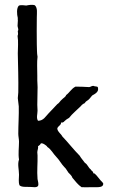

<svg xmlns="http://www.w3.org/2000/svg" viewBox="-20 -789 487 798"><path d="M409 -27 406 -31C394 -42 384 -59 373 -68C372 -68 369 -68 368 -69C367 -70 367 -73 367 -74C363 -78 359 -81 357 -85C347 -92 344 -106 333 -112C326 -122 318 -130 311 -142C286 -167 264 -196 239 -222C233 -234 221 -239 218 -254C220 -266 234 -267 234 -280C245 -278 246 -285 251 -288C256 -293 262 -296 267 -299C281 -317 299 -331 315 -347C318 -351 322 -355 327 -358C334 -359 334 -366 340 -369C350 -374 356 -384 363 -392C375 -399 392 -407 387 -425C386 -432 374 -428 370 -432C361 -433 358 -428 351 -427C331 -428 315 -429 294 -429C277 -421 269 -404 255 -394C252 -385 243 -382 237 -375C230 -370 227 -361 218 -356L182 -318C170 -306 161 -287 138 -287C130 -299 136 -315 136 -329C136 -337 135 -345 135 -353C135 -375 136 -397 136 -416C137 -429 135 -442 135 -455V-474C135 -504 133 -530 136 -553C133 -568 134 -586 133 -604C132 -642 133 -680 133 -717C133 -736 137 -755 125 -767C114 -771 99 -768 89 -766C79 -767 68 -769 59 -766C48 -757 50 -729 54 -714C53 -709 55 -704 54 -700C54 -693 53 -688 53 -682C53 -677 56 -671 56 -665C56 -662 54 -662 54 -659C55 -653 56 -645 53 -640C57 -616 54 -589 54 -567C55 -516 57 -456 56 -405C56 -397 54 -389 54 -381L58 -347C59 -311 56 -271 56 -233C56 -222 59 -211 59 -200C59 -175 55 -150 59 -126C52 -106 59 -84 59 -63C59 -47 56 -33 61 -19C70 -10 90 -13 106 -12C119 -12 131 -8 138 -16C142 -25 137 -36 136 -45C133 -78 137 -113 136 -143C136 -148 135 -152 135 -156C135 -164 140 -173 138 -181C142 -185 147 -186 149 -192C153 -198 174 -185 177 -178C193 -168 201 -150 214 -137C227 -124 235 -107 248 -94C255 -88 258 -80 264 -72C270 -65 278 -60 281 -50C293 -36 304 -21 319 -11C330 -11 348 -10 359 -11H370C388 -11 411 -9 409 -27Z"/></svg>

Font: FuturaRener
Style: Regular
Weight: 400
Designer: BSozoo
Foundry: BSozoo
Version: Version 1.0